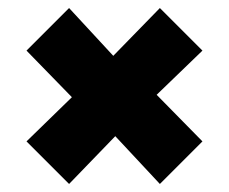

<svg xmlns="http://www.w3.org/2000/svg" viewBox="-20 -545 570 478"><path d="M378 -525 262 -406 152 -525 46 -419 159 -303 46 -193 152 -87 267 -206 378 -87 484 -193 370 -309 484 -419Z"/></svg>

Font: Fira Sans Heavy
Style: Regular
Weight: 900
Designer: bBox Type GmbH & Carrois Corporate GbR & Edenspiekermann AG
Foundry: bBox Type GmbH & Carrois Corporate GbR & Edenspiekermann AG
Version: Version 4.300;PS 004.300;hotconv 1.0.88;makeotf.lib2.5.64775